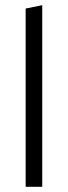

<svg xmlns="http://www.w3.org/2000/svg" viewBox="-20 -721 262 741"><path d="M79 -688V0H143V-701Z"/></svg>

Font: Roundo
Style: Regular
Weight: 400
Designer: Shiva Nallaperumal
Foundry: Indian Type Foundry
Version: Version 2.000